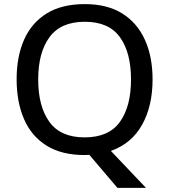

<svg xmlns="http://www.w3.org/2000/svg" viewBox="-20 -745 823 935"><path d="M723 -358Q723 -229 672 -137.5Q621 -46 520 -10L691 170H552L415 9Q409 9 403.5 9.5Q398 10 392 10Q280 10 206.5 -36Q133 -82 97 -165Q61 -248 61 -359Q61 -469 97 -551Q133 -633 206.5 -679Q280 -725 393 -725Q502 -725 575 -679.5Q648 -634 685.5 -551.5Q723 -469 723 -358ZM166 -358Q166 -227 220.5 -151.5Q275 -76 392 -76Q510 -76 564 -151.5Q618 -227 618 -358Q618 -489 564 -564Q510 -639 393 -639Q276 -639 221 -564Q166 -489 166 -358Z"/></svg>

Font: Noto Sans Kayah Li Medium
Style: Regular
Weight: 500
Designer: Monotype Design Team, Sérgio Martins
Foundry: Monotype Imaging Inc.
Version: Version 2.002; ttfautohint (v1.8.4.7-5d5b)